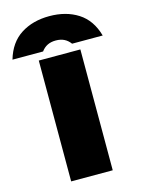

<svg xmlns="http://www.w3.org/2000/svg" viewBox="-234 -1071 846 1151"><g transform="rotate(-15 189.0 -495.5)"><path d="M469 -796H279Q263 -818 241 -829Q219 -840 189 -840Q159 -840 137 -829Q115 -818 99 -796H-91Q-62 -896 12 -943.5Q86 -991 189 -991Q293 -991 367 -943.5Q441 -896 469 -796ZM60 -750H318V0H60Z"/></g></svg>

Font: Bounded
Style: Regular
Weight: 900
Designer: Vlad Churkin
Version: Version 1.0